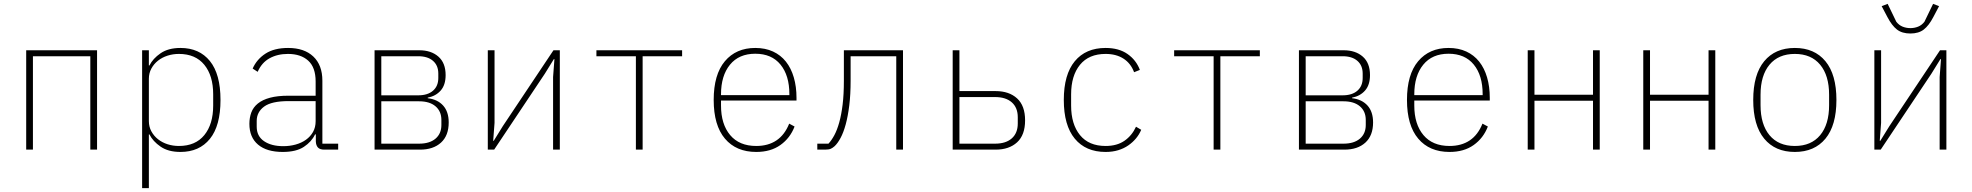

<svg xmlns="http://www.w3.org/2000/svg" viewBox="-20 -777 10240 997"><path d="M116 -516H484V0H449V-485H151V0H116Z M718 -516H753V-437H756Q774 -473 814 -500.5Q854 -528 917 -528Q1015 -528 1070 -460Q1125 -392 1125 -258Q1125 -124 1070 -56Q1015 12 917 12Q854 12 814 -15.5Q774 -43 756 -79H753V200H718ZM909 -19Q995 -19 1041 -75.5Q1087 -132 1087 -229V-287Q1087 -384 1041 -440.5Q995 -497 909 -497Q878 -497 850 -488Q822 -479 800.5 -462Q779 -445 766 -421Q753 -397 753 -368V-148Q753 -119 766 -95Q779 -71 800.5 -54Q822 -37 850 -28Q878 -19 909 -19Z M1664 0Q1641 0 1631 -11Q1621 -22 1620 -42V-79H1616Q1598 -41 1558 -14.5Q1518 12 1448 12Q1365 12 1320 -26Q1275 -64 1275 -134Q1275 -166 1285 -193Q1295 -220 1319 -239.5Q1343 -259 1382 -269.5Q1421 -280 1478 -280H1619V-354Q1619 -427 1580.5 -462Q1542 -497 1475 -497Q1421 -497 1380 -474.5Q1339 -452 1318 -404L1292 -421Q1313 -469 1358.5 -498.5Q1404 -528 1476 -528Q1560 -528 1607 -483.5Q1654 -439 1654 -358V-31H1736V0ZM1451 -18Q1485 -18 1515.5 -26.5Q1546 -35 1569 -51.5Q1592 -68 1605.5 -92Q1619 -116 1619 -148V-252H1479Q1390 -252 1351.5 -223.5Q1313 -195 1313 -149V-119Q1313 -70 1351 -44Q1389 -18 1451 -18Z M1925 -516H2157Q2219 -516 2256.5 -483Q2294 -450 2294 -387Q2294 -336 2268.5 -307Q2243 -278 2201 -270V-267Q2252 -261 2281 -229Q2310 -197 2310 -141Q2310 -73 2270 -36.5Q2230 0 2161 0H1925ZM2156 -31Q2211 -31 2241.5 -57Q2272 -83 2272 -128V-154Q2272 -199 2241.5 -225Q2211 -251 2156 -251H1960V-31ZM2152 -282Q2201 -282 2228.5 -306Q2256 -330 2256 -372V-395Q2256 -437 2228.5 -461Q2201 -485 2152 -485H1960V-282Z M2513 -516H2548V-139L2541 -46H2544L2591 -122L2854 -516H2887V0H2852V-377L2859 -470H2856L2809 -394L2546 0H2513Z M3282 -485H3077V-516H3522V-485H3317V0H3282Z M3907 12Q3803 12 3744.5 -57Q3686 -126 3686 -258Q3686 -390 3744 -459Q3802 -528 3902 -528Q3954 -528 3994 -509.5Q4034 -491 4061 -457Q4088 -423 4102 -375Q4116 -327 4116 -269V-255H3724V-229Q3724 -132 3771.5 -75.5Q3819 -19 3907 -19Q3969 -19 4012 -48Q4055 -77 4078 -135L4106 -120Q4083 -60 4032.5 -24Q3982 12 3907 12ZM3902 -498Q3817 -498 3770.5 -441Q3724 -384 3724 -287V-283H4079V-288Q4079 -385 4033 -441.5Q3987 -498 3902 -498Z M4224 -31H4282Q4298 -48 4312.5 -75Q4327 -102 4338 -141.5Q4349 -181 4355.5 -234Q4362 -287 4362 -358V-516H4669V0H4634V-485H4397V-358Q4397 -286 4390 -229.5Q4383 -173 4371.5 -131Q4360 -89 4345 -61Q4330 -33 4314 -18Q4304 -9 4294 -4.5Q4284 0 4264 0H4224Z M4927 -516H4962V-304H5150Q5220 -304 5261.5 -266Q5303 -228 5303 -152Q5303 -76 5261.5 -38Q5220 0 5150 0H4927ZM5147 -31Q5203 -31 5234 -58.5Q5265 -86 5265 -136V-168Q5265 -218 5234 -245.5Q5203 -273 5147 -273H4962V-31Z M5721 12Q5618 12 5561 -57Q5504 -126 5504 -258Q5504 -390 5561 -459Q5618 -528 5721 -528Q5790 -528 5835 -496.5Q5880 -465 5899 -414L5869 -402Q5852 -448 5814 -472.5Q5776 -497 5721 -497Q5634 -497 5588 -440.5Q5542 -384 5542 -287V-229Q5542 -132 5588 -75.5Q5634 -19 5721 -19Q5780 -19 5819 -46Q5858 -73 5879 -119L5906 -103Q5896 -79 5879 -58.5Q5862 -38 5839 -22Q5816 -6 5786.5 3Q5757 12 5721 12Z M6282 -485H6077V-516H6522V-485H6317V0H6282Z M6725 -516H6957Q7019 -516 7056.5 -483Q7094 -450 7094 -387Q7094 -336 7068.5 -307Q7043 -278 7001 -270V-267Q7052 -261 7081 -229Q7110 -197 7110 -141Q7110 -73 7070 -36.5Q7030 0 6961 0H6725ZM6956 -31Q7011 -31 7041.5 -57Q7072 -83 7072 -128V-154Q7072 -199 7041.5 -225Q7011 -251 6956 -251H6760V-31ZM6952 -282Q7001 -282 7028.5 -306Q7056 -330 7056 -372V-395Q7056 -437 7028.5 -461Q7001 -485 6952 -485H6760V-282Z M7507 12Q7403 12 7344.5 -57Q7286 -126 7286 -258Q7286 -390 7344 -459Q7402 -528 7502 -528Q7554 -528 7594 -509.5Q7634 -491 7661 -457Q7688 -423 7702 -375Q7716 -327 7716 -269V-255H7324V-229Q7324 -132 7371.5 -75.5Q7419 -19 7507 -19Q7569 -19 7612 -48Q7655 -77 7678 -135L7706 -120Q7683 -60 7632.5 -24Q7582 12 7507 12ZM7502 -498Q7417 -498 7370.5 -441Q7324 -384 7324 -287V-283H7679V-288Q7679 -385 7633 -441.5Q7587 -498 7502 -498Z M7913 -516H7948V-285H8252V-516H8287V0H8252V-254H7948V0H7913Z M8513 -516H8548V-285H8852V-516H8887V0H8852V-254H8548V0H8513Z M9300 12Q9198 12 9141 -57Q9084 -126 9084 -258Q9084 -390 9141 -459Q9198 -528 9300 -528Q9402 -528 9459 -459Q9516 -390 9516 -258Q9516 -126 9459 -57Q9402 12 9300 12ZM9300 -19Q9385 -19 9431.5 -75Q9478 -131 9478 -231V-285Q9478 -385 9431.5 -441Q9385 -497 9300 -497Q9215 -497 9168.5 -441Q9122 -385 9122 -285V-231Q9122 -131 9168.5 -75Q9215 -19 9300 -19Z M9713 -516H9748V-139L9741 -46H9744L9791 -122L10054 -516H10087V0H10052V-377L10059 -470H10056L10009 -394L9746 0H9713ZM9900 -603Q9857 -603 9830.5 -623.5Q9804 -644 9781 -688L9751 -745L9782 -757L9827 -664Q9841 -646 9860 -638.5Q9879 -631 9900 -631Q9921 -631 9940 -638.5Q9959 -646 9973 -664L10018 -757L10049 -745L10019 -688Q9996 -644 9969.5 -623.5Q9943 -603 9900 -603Z"/></svg>

Font: IBM Plex Mono ExtLt
Style: Regular
Weight: 200
Monospace: yes
Designer: Mike Abbink, Paul van der Laan, Pieter van Rosmalen
Foundry: Bold Monday
Version: Version 2.3